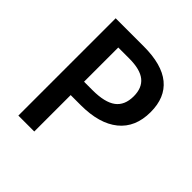

<svg xmlns="http://www.w3.org/2000/svg" viewBox="-191 -855 996 996"><g transform="rotate(45 307.5 -357.0)"><path d="M566.9 -498Q566.9 -386.2 493.7 -326.7Q420.4 -267.1 285.2 -267.1H210.9V0H94.2V-713.9H299.8Q433.6 -713.9 500.2 -659.2Q566.9 -604.5 566.9 -498ZM210.9 -365.2H272.9Q362.8 -365.2 404.8 -396.5Q446.8 -427.7 446.8 -494.1Q446.8 -555.7 409.2 -585.9Q371.6 -616.2 292 -616.2H210.9Z"/></g></svg>

Font: JBL Sans
Style: Semibold
Weight: 600
Version: Version 1.10